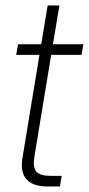

<svg xmlns="http://www.w3.org/2000/svg" viewBox="-20 -676 322 696"><path d="M282.2 -515.6 275.9 -477.1H165.5L104.5 -106.9Q98.6 -69.8 111.6 -54.2Q124.5 -38.6 162.6 -38.6H203.6L197.3 0H153.3Q44.4 0 61.5 -104L123 -477.1H38.6L45.4 -515.6H129.4L152.8 -656.2H195.3L171.9 -515.6Z"/></svg>

Font: Inter Display ExtraLight
Style: Italic
Weight: 200
Italic angle: -9.39999°
Designer: Rasmus Andersson
Foundry: rsms
Version: Version 4.000;git-a52131595